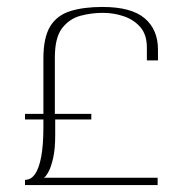

<svg xmlns="http://www.w3.org/2000/svg" viewBox="-20 -533 509 553"><path d="M52 -205H105V-364Q105 -425 124.5 -457Q144 -489 182.5 -501Q221 -513 275 -513Q358 -513 396.5 -480.5Q435 -448 435 -390V-359H403V-396Q403 -433 384.5 -454.5Q366 -476 337 -486Q308 -496 276 -496Q243 -496 211.5 -487.5Q180 -479 159 -452Q138 -425 138 -367V-205H243V-189H139V-142Q139 -104 133 -77.5Q127 -51 119 -37Q111 -23 106 -21H434V0H52V-15Q69 -15 80.5 -31Q92 -47 98.5 -80.5Q105 -114 105 -168V-189H52Z"/></svg>

Font: Genos ExtraLight
Style: Regular
Weight: 250
Designer: Robert E. Leuschke
Foundry: Robert E. Leuschke
Version: Version 1.010